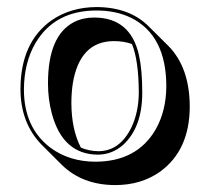

<svg xmlns="http://www.w3.org/2000/svg" viewBox="-20 -459 596 545"><path d="M38.1 -205.1Q38.1 -338.9 126.5 -401.4Q180.2 -438.5 253.9 -439Q347.7 -438.5 401.9 -384.3L458.5 -328.1Q518.1 -267.1 518.6 -157.2Q518.6 -33.2 435.1 27.8Q381.3 66.4 306.6 66.4Q212.9 65.9 154.8 8.3L98.1 -48.3Q38.6 -109.4 38.1 -205.1ZM303.7 -342.3Q206.1 -342.3 186.5 -221.2Q182.6 -194.8 182.6 -165.5Q183.1 -91.3 209.5 -40Q232.4 -30.3 258.8 -29.8Q319.8 -29.8 353 -97.2Q373.5 -140.6 374 -195.8Q373.5 -288.6 354.5 -334Q332 -342.3 303.7 -342.3ZM247.1 -409.2Q350.6 -409.2 374.5 -302.2Q383.8 -260.3 383.8 -195.8Q383.8 -98.1 330.1 -48.3Q298.8 -20.5 258.8 -20Q158.2 -20 127 -137.2Q116.2 -177.7 116.2 -222.2Q116.2 -358.4 190.4 -396.5Q215.8 -409.2 247.1 -409.2ZM47.9 -205.1Q47.9 -96.2 124 -39.1Q176.8 -0.5 250 0Q368.2 0 421.4 -90.8Q451.7 -143.6 452.1 -213.9Q452.1 -358.9 351.6 -408.7Q309.1 -429.2 253.9 -429.2Q135.7 -429.2 81.1 -337.4Q48.3 -281.7 47.9 -205.1Z"/></svg>

Font: Linux Biolinum Shadow O
Style: Regular
Weight: 400
Designer: Philipp H. Poll
Foundry: Philipp H. Poll
Version: Version 1.0.4